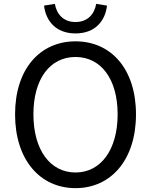

<svg xmlns="http://www.w3.org/2000/svg" viewBox="-20 -961 782 994"><path d="M371 13C555 13 684 -134 684 -369C684 -604 555 -747 371 -747C187 -747 58 -604 58 -369C58 -134 187 13 371 13ZM371 -68C239 -68 153 -186 153 -369C153 -553 239 -666 371 -666C502 -666 589 -553 589 -369C589 -186 502 -68 371 -68ZM371 -788C474 -788 525 -854 534 -932L478 -941C469 -889 435 -847 371 -847C307 -847 273 -889 264 -941L208 -932C217 -854 268 -788 371 -788Z"/></svg>

Font: Source Han Sans KR Regular
Style: Regular
Weight: 400
Designer: Ryoko NISHIZUKA (kana & ideographs); Paul D. Hunt (Latin, Greek & Cyrillic); Wenlong ZHANG (bopomofo); Sandoll Communica
Foundry: Adobe Systems Incorporated
Version: Version 1.004;PS 1.004;hotconv 1.0.82;makeotf.lib2.5.63406